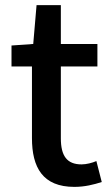

<svg xmlns="http://www.w3.org/2000/svg" viewBox="-20 -720 436 751"><path d="M271 11C311 11 347 2 378 -8L357 -90C341 -83 318 -77 299 -77C242 -77 218 -110 218 -179V-460H361V-548H218V-700H123L110 -548L25 -542V-460H105V-180C105 -65 147 11 271 11Z"/></svg>

Font: Bithumb Trading Sans Medium
Style: Regular
Weight: 500
Designer: Ham Hyungwon
Foundry: Bithumb
Version: Version 1.200;FEAKit 1.0